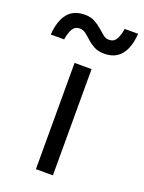

<svg xmlns="http://www.w3.org/2000/svg" viewBox="-186 -783 637 849"><g transform="rotate(20 132.0 -358.5)"><path d="M173 -500V0H93V-500ZM313 -717Q310 -673 296.5 -643Q283 -613 259.5 -598Q236 -583 201 -583Q173 -583 153.5 -593.5Q134 -604 120 -617Q106 -630 92.5 -640.5Q79 -651 63 -651Q41 -651 30 -632.5Q19 -614 14 -582H-49Q-44 -648 -16.5 -682Q11 -716 64 -716Q91 -716 110.5 -705.5Q130 -695 144.5 -682Q159 -669 172 -658.5Q185 -648 200 -648Q223 -648 234 -666.5Q245 -685 250 -717Z"/></g></svg>

Font: Work Sans
Style: Regular
Weight: 400
Designer: Wei Huang
Foundry: Wei Huang
Version: Version 2.006; ttfautohint (v1.8.1.43-b0c9)